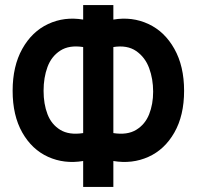

<svg xmlns="http://www.w3.org/2000/svg" viewBox="-20 -740 778 760"><path d="M309.2 -102.7Q234.6 -90.2 170.5 -119.1Q106.5 -148 68.2 -215.4Q30 -282.8 30 -380.5Q30 -478.2 68.2 -546.6Q106.5 -615.1 170.5 -645Q234.6 -675 309.2 -662.5V-720H428.7V-662.5Q503.2 -675 567.5 -645Q631.8 -615.1 670.2 -546.6Q708.7 -478.2 708.7 -380.5Q708.7 -282.8 670.2 -215.4Q631.8 -148 567.5 -119.1Q503.2 -90.2 428.7 -102.7V0H309.2ZM309.2 -553.8Q253.8 -562.4 218.6 -539.6Q183.4 -516.8 168 -474.9Q152.5 -433 152.5 -380.5Q152.5 -328.4 168 -288Q183.4 -247.6 218.4 -226.1Q253.4 -204.6 309.2 -213.2ZM428.7 -213.2Q484 -204.6 519.2 -226.1Q554.4 -247.6 570.3 -287.6Q586.2 -327.6 586.2 -377.2Q586.2 -427.6 570.3 -470.5Q554.4 -513.5 519 -538Q483.6 -562.4 428.7 -553.8Z"/></svg>

Font: Manrope
Style: Regular
Weight: 400
Designer: Mikhail Sharanda
Foundry: Mikhail Sharanda
Version: Version 4.503